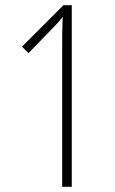

<svg xmlns="http://www.w3.org/2000/svg" viewBox="-20 -814 445 741"><path d="M257 -93V-794H225L65 -634L90 -609L181 -703C197 -719 210 -733 222 -749C220 -705 220 -673 220 -631V-93Z"/></svg>

Font: Noto Sans Kannada UI ExtraCondensed ExtraLight
Style: Regular
Weight: 200
Width: 2
Designer: Jelle Bosma - Monotype Design Team
Foundry: Monotype Imaging Inc.
Version: Version 2.005